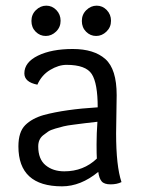

<svg xmlns="http://www.w3.org/2000/svg" viewBox="-20 -648 504 678"><path d="M392 -312 390 -177Q390 -62 409 -5Q393 3 370.5 3Q348 3 339 -7.5Q330 -18 327 -41Q265 10 199 10Q45 10 45 -131Q45 -182 69 -206Q93 -230 135 -242Q210 -262 325 -269Q325 -354 304 -386.5Q283 -419 215 -419Q187 -419 157 -401Q127 -383 112 -349Q66 -358 66 -389Q66 -428 114 -451.5Q162 -475 237 -475Q312 -475 352 -439.5Q392 -404 392 -312ZM324 -218Q295 -215 280.5 -213Q266 -211 241.5 -208Q217 -205 205 -202Q193 -199 175.5 -194Q158 -189 149.5 -183Q141 -177 132 -170Q115 -156 115 -131Q115 -86 141 -64.5Q167 -43 207 -43Q275 -43 322 -88Q321 -102 321 -139Q321 -176 324 -218ZM372 -574.5Q372 -552 356 -536.5Q340 -521 319.5 -521Q299 -521 284 -536Q269 -551 269 -574Q269 -597 285 -612.5Q301 -628 321.5 -628Q342 -628 357 -612.5Q372 -597 372 -574.5ZM194 -574.5Q194 -552 178 -536.5Q162 -521 141.5 -521Q121 -521 106 -536Q91 -551 91 -574Q91 -597 107 -612.5Q123 -628 143.5 -628Q164 -628 179 -612.5Q194 -597 194 -574.5Z"/></svg>

Font: Overlock
Style: Regular
Weight: 400
Designer: Dario Muhafara
Foundry: Dario Manuel Muhafara
Version: Version 1.001